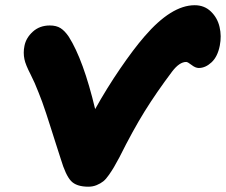

<svg xmlns="http://www.w3.org/2000/svg" viewBox="-20 -745 861 732"><path d="M316.9 -33.2Q271 -33.2 250.5 -55.4Q230 -77.6 211.9 -138.2Q205.1 -159.2 190.2 -205.8Q175.3 -252.4 170.9 -266.4Q166.5 -280.3 156 -312.5Q145.5 -344.7 140.6 -357.2Q135.7 -369.6 127.4 -391.4Q119.1 -413.1 112.3 -428.2Q105.5 -443.4 97.2 -460Q77.1 -499 73.2 -519Q67.9 -543.9 73.2 -569.8Q79.1 -600.6 105.2 -624.3Q131.3 -647.9 169.9 -647.9Q194.8 -647.9 210.9 -637.7Q227.1 -627.4 242.2 -605Q297.9 -517.1 342.8 -329.1Q386.7 -408.2 438.2 -483.4Q489.7 -558.6 530.8 -606Q633.3 -725.1 722.2 -725.1Q759.3 -725.1 784.2 -700.9Q809.1 -676.8 817.1 -642.1Q825.2 -607.4 817.9 -570.8Q809.6 -528.8 786.4 -507.3Q763.2 -485.8 737.8 -485.8Q725.1 -485.8 710.4 -497.3Q695.8 -508.8 689.9 -508.8Q664.1 -508.8 636.2 -472.2Q576.7 -393.1 531.7 -320.8Q486.8 -248.5 435.1 -145Q421.9 -120.6 414.8 -108.4Q407.7 -96.2 395.8 -78.9Q383.8 -61.5 373.5 -53.5Q363.3 -45.4 348.6 -39.3Q334 -33.2 316.9 -33.2Z"/></svg>

Font: Shantell Sans Irregular
Style: Italic
Weight: 800
Italic angle: -11.31°
Designer: Stephen Nixon, Anya Danilova, Shantell Martin
Foundry: Arrow Type
Version: Version 1.006;[9816181b4]